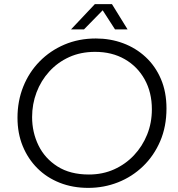

<svg xmlns="http://www.w3.org/2000/svg" viewBox="-20 -900 863 933"><path d="M409 13Q333 13 270 -12Q207 -37 161.5 -82.5Q116 -128 90.5 -190Q65 -252 65 -328Q65 -409 93 -479Q121 -549 172.5 -601.5Q224 -654 293.5 -683.5Q363 -713 446 -713Q516 -713 578 -690Q640 -667 687.5 -623Q735 -579 762 -516Q789 -453 789 -373Q789 -285 758.5 -214Q728 -143 675 -92Q622 -41 553.5 -14Q485 13 409 13ZM412 -52Q479 -52 534.5 -77Q590 -102 631 -145.5Q672 -189 695 -246Q718 -303 718 -369Q718 -451 683 -514Q648 -577 586 -612.5Q524 -648 442 -648Q372 -648 316 -622.5Q260 -597 219.5 -552.5Q179 -508 157.5 -451Q136 -394 136 -331Q136 -257 167 -193.5Q198 -130 259.5 -91Q321 -52 412 -52ZM325 -757 441 -880H524L600 -757H539L479 -850L388 -757Z"/></svg>

Font: MuseoModerno Light
Style: Italic
Weight: 300
Italic angle: -9°
Designer: Pablo Cosgaya, Héctor Gatti, Marcela Romero, and the Authors of The MuseoModerno Project.
Foundry: Omnibus-Type Team
Version: Version 1.003